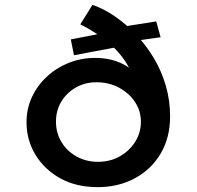

<svg xmlns="http://www.w3.org/2000/svg" viewBox="-20 -762 809 789"><path d="M382 7Q293 7 228 -29Q163 -65 126 -125.5Q89 -186 89 -260Q89 -315 111 -362.5Q133 -410 172 -446.5Q211 -483 262 -503.5Q313 -524 370 -524Q433 -524 480.5 -501Q528 -478 557.5 -438.5Q587 -399 599 -348L545 -354Q544 -394 532.5 -430.5Q521 -467 501 -500Q481 -533 452.5 -562Q424 -591 388.5 -615.5Q353 -640 310 -662L360 -742Q407 -726 452.5 -694.5Q498 -663 539 -620Q580 -577 612 -523.5Q644 -470 661.5 -409.5Q679 -349 679 -284Q679 -196 640 -130.5Q601 -65 533.5 -29Q466 7 382 7ZM382 -97Q432 -97 471.5 -119Q511 -141 535 -178.5Q559 -216 559 -262Q559 -306 535 -342.5Q511 -379 469.5 -401.5Q428 -424 376 -424Q330 -424 292 -402.5Q254 -381 232 -344.5Q210 -308 210 -262Q210 -216 232.5 -178.5Q255 -141 294.5 -119Q334 -97 382 -97ZM284 -535 271 -600 420 -629 476 -651 622 -674 640 -609 527 -593 486 -573Z"/></svg>

Font: Lexend Giga Medium
Style: Regular
Weight: 500
Designer: Bonnie Shaver-Troup, Thomas Jockin
Foundry: Lexend
Version: Version 1.007